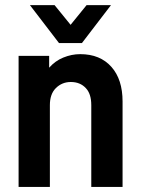

<svg xmlns="http://www.w3.org/2000/svg" viewBox="-20 -741 560 761"><path d="M53.7 -519.5H174.8V-472.7Q199.2 -500 230.5 -512.7Q263.7 -526.4 297.9 -526.4Q377 -526.4 421.9 -475.6Q465.8 -425.8 465.8 -338.9V0H341.8V-324.2Q341.8 -369.1 320.3 -391.6Q297.9 -416 260.7 -416Q225.6 -416 201.2 -391.6Q177.7 -368.2 177.7 -324.2V0H53.7ZM98.6 -720.7H196.3L259.8 -642.6L323.2 -720.7H419.9L304.7 -570.3H213.9Z"/></svg>

Font: Dinish
Style: Bold
Weight: 700
Designer: Bert Driehuis
Foundry: Playbeing
Version: Version 3.006; git-39231f3c-release